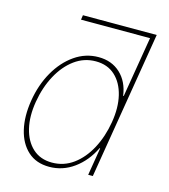

<svg xmlns="http://www.w3.org/2000/svg" viewBox="-110 -815 806 914"><g transform="rotate(15 293.0 -357.5)"><path d="M185.4 -727.3 182.1 -704.5H522.3L472.6 -406.2H469.7Q460.4 -474.4 417.6 -514.2Q374.8 -554 309.9 -554Q245.9 -554 192.4 -516.7Q138.9 -479.4 102.4 -415.5Q66 -351.6 52.9 -271.3Q39.8 -191.1 54.9 -127.1Q69.9 -63.2 110.9 -25.9Q151.8 11.4 216.4 11.4Q282.5 11.4 337.5 -28.4Q392.6 -68.2 425.8 -136.4H428.7L406.2 0H429L549.1 -727.3ZM450.6 -271.3Q438.2 -197.4 406.9 -138.7Q375.5 -79.9 328.9 -45.6Q282.2 -11.4 223.9 -11.4Q166.4 -11.4 128.9 -45.6Q91.4 -79.9 77.3 -138.7Q63.2 -197.4 75.6 -271.3Q88 -345.2 119.7 -403.9Q151.4 -462.7 198.1 -497Q244.8 -531.2 302.3 -531.2Q359.9 -531.2 397.3 -497Q434.8 -462.7 448.9 -403.9Q463 -345.2 450.6 -271.3Z"/></g></svg>

Font: Inter UI Thin
Style: Italic
Weight: 100
Italic angle: -9.39999°
Designer: Rasmus Andersson
Foundry: rsms
Version: 3.2;8d6f07862